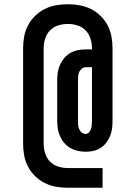

<svg xmlns="http://www.w3.org/2000/svg" viewBox="-20 -793 640 906"><path d="M464 93H300Q272 93 244 88Q216 83 191 70.5Q166 58 145.5 38Q125 18 112 -7Q99 -32 94 -59.5Q89 -87 89 -116V-564Q89 -593 94 -620.5Q99 -648 112 -673Q125 -698 145.5 -718Q166 -738 191 -750.5Q216 -763 244 -768Q272 -773 300 -773Q328 -773 356 -768Q384 -763 409 -750.5Q434 -738 454.5 -718Q475 -698 488 -673Q501 -648 506 -620.5Q511 -593 511 -564V-221Q511 -203 508.5 -185Q506 -167 499 -150Q492 -133 480.5 -118.5Q469 -104 454 -94.5Q439 -85 421 -81Q403 -77 385 -77Q366 -77 347.5 -81Q329 -85 313 -94Q297 -103 284.5 -117Q272 -131 264 -148.5Q256 -166 253 -184.5Q250 -203 250 -221V-416Q250 -435 253 -453.5Q256 -472 264 -489Q272 -506 284.5 -520.5Q297 -535 313.5 -544Q330 -553 348.5 -556.5Q367 -560 386 -560H414V-564Q414 -588 407 -610.5Q400 -633 384 -649.5Q368 -666 345.5 -673Q323 -680 300 -680Q277 -680 254.5 -673Q232 -666 216 -649.5Q200 -633 193 -610.5Q186 -588 186 -564V-116Q186 -92 193 -69.5Q200 -47 216 -30.5Q232 -14 254.5 -7Q277 0 300 0H464ZM384 -161Q393 -161 399.5 -168Q406 -175 409 -184Q412 -193 413 -202.5Q414 -212 414 -221V-476H386Q376 -476 367.5 -470Q359 -464 354.5 -455Q350 -446 349 -436Q348 -426 348 -416V-221Q348 -211 349 -201.5Q350 -192 354 -183Q358 -174 366 -167.5Q374 -161 384 -161Z"/></svg>

Font: Iosevka Curly Slab SmBdEx
Style: Regular
Weight: 600
Width: 7
Monospace: yes
Designer: Belleve Invis
Foundry: Belleve Invis
Version: Version 11.1.0; ttfautohint (v1.8.3)